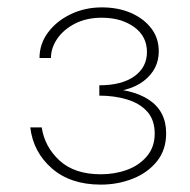

<svg xmlns="http://www.w3.org/2000/svg" viewBox="-20 -490 515 520"><path d="M249 -239Q328 -239 369 -270.5Q410 -302 410 -351Q410 -387 389.5 -413.5Q369 -440 334.5 -455Q300 -470 256 -470Q210 -470 171.5 -451.5Q133 -433 110 -402Q87 -371 87 -333H118Q118 -360 135 -385Q152 -410 183 -426Q214 -442 256 -442Q308 -442 343 -417Q378 -392 378 -349Q378 -308 344 -283.5Q310 -259 249 -259ZM253 10Q299 10 339.5 -6Q380 -22 405 -53Q430 -84 430 -129Q430 -189 383 -220Q336 -251 249 -251V-231Q290 -231 324.5 -220.5Q359 -210 379 -187.5Q399 -165 399 -128Q399 -92 378 -67Q357 -42 324 -30Q291 -18 253 -18Q182 -18 141.5 -55Q101 -92 93 -145H62Q70 -78 120.5 -34Q171 10 253 10Z"/></svg>

Font: Jost ExtraLight
Style: Regular
Weight: 250
Version: Version 3.710